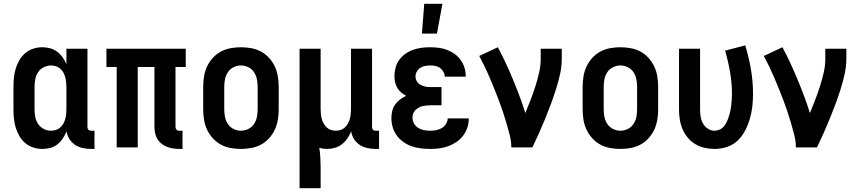

<svg xmlns="http://www.w3.org/2000/svg" viewBox="-20 -777 4540 1012"><path d="M203 8Q179 8 155.5 0.5Q132 -7 113.5 -22.5Q95 -38 82.5 -59.5Q70 -81 63 -104Q56 -127 53.5 -151.5Q51 -176 51 -200V-320Q51 -344 53.5 -368.5Q56 -393 63 -416Q70 -439 82.5 -460.5Q95 -482 113.5 -497.5Q132 -513 155.5 -520.5Q179 -528 203 -528Q224 -528 244 -522.5Q264 -517 281 -504.5Q298 -492 310 -475Q322 -458 330 -438V-520H441V-108Q441 -104 442 -100Q443 -96 446 -93Q449 -90 453 -89Q457 -88 461 -88H478V8H461Q439 8 417 3.5Q395 -1 376.5 -13Q358 -25 346 -44Q334 -63 331 -85Q323 -65 311 -47Q299 -29 282.5 -16Q266 -3 245 2.5Q224 8 203 8ZM249 -88Q262 -88 274.5 -92Q287 -96 297 -104.5Q307 -113 313.5 -124.5Q320 -136 323.5 -148.5Q327 -161 328.5 -174Q330 -187 330 -200V-320Q330 -333 328.5 -346Q327 -359 323.5 -371.5Q320 -384 313.5 -395.5Q307 -407 297 -415.5Q287 -424 274.5 -428Q262 -432 249 -432Q229 -432 210.5 -422.5Q192 -413 181 -396.5Q170 -380 166 -360Q162 -340 162 -320V-200Q162 -180 166 -160Q170 -140 181 -123.5Q192 -107 210.5 -97.5Q229 -88 249 -88Z M925 8Q909 8 892.5 5.5Q876 3 860.5 -3Q845 -9 831.5 -19.5Q818 -30 809.5 -44.5Q801 -59 797.5 -75.5Q794 -92 794 -108V-424H706V0H595V-424H541V-520H959V-424H905V-108Q905 -104 906.5 -100Q908 -96 910.5 -93Q913 -90 917 -89Q921 -88 925 -88H942V8Z M1250 8Q1223 8 1195.5 3Q1168 -2 1144 -15Q1120 -28 1101.5 -48.5Q1083 -69 1071.5 -93.5Q1060 -118 1055.5 -145.5Q1051 -173 1051 -200V-320Q1051 -347 1055.5 -374.5Q1060 -402 1071.5 -426.5Q1083 -451 1101.5 -471.5Q1120 -492 1144 -505Q1168 -518 1195.5 -523Q1223 -528 1250 -528Q1277 -528 1304.5 -523Q1332 -518 1356 -505Q1380 -492 1398.5 -471.5Q1417 -451 1428.5 -426.5Q1440 -402 1444.5 -374.5Q1449 -347 1449 -320V-200Q1449 -173 1444.5 -145.5Q1440 -118 1428.5 -93.5Q1417 -69 1398.5 -48.5Q1380 -28 1356 -15Q1332 -2 1304.5 3Q1277 8 1250 8ZM1250 -88Q1270 -88 1288.5 -97Q1307 -106 1318.5 -123Q1330 -140 1334 -160Q1338 -180 1338 -200V-320Q1338 -340 1334 -360Q1330 -380 1318.5 -397Q1307 -414 1288.5 -423Q1270 -432 1250 -432Q1230 -432 1211.5 -423Q1193 -414 1181.5 -397Q1170 -380 1166 -360Q1162 -340 1162 -320V-200Q1162 -180 1166 -160Q1170 -140 1181.5 -123Q1193 -106 1211.5 -97Q1230 -88 1250 -88Z M1559 215V-520H1670V-200Q1670 -187 1671.5 -174Q1673 -161 1676.5 -148.5Q1680 -136 1686.5 -125Q1693 -114 1702.5 -105Q1712 -96 1724.5 -92Q1737 -88 1750 -88Q1763 -88 1775.5 -92Q1788 -96 1797.5 -105Q1807 -114 1813.5 -125Q1820 -136 1823.5 -148.5Q1827 -161 1828.5 -174Q1830 -187 1830 -200V-520H1941V-108Q1941 -104 1942 -100Q1943 -96 1946 -93Q1949 -90 1953 -89Q1957 -88 1961 -88H1978V8H1961Q1939 8 1917 3.5Q1895 -1 1876.5 -13Q1858 -25 1846 -44Q1834 -63 1831 -85Q1823 -65 1811 -47.5Q1799 -30 1782.5 -17Q1766 -4 1745.5 2Q1725 8 1704 8Q1694 8 1683.5 6.5Q1673 5 1663 2Q1667 28 1668.5 54.5Q1670 81 1670 107V215Z M2204 -600 2216 -757H2312L2283 -600ZM2248 8Q2223 8 2198.5 5Q2174 2 2150.5 -6Q2127 -14 2106.5 -28.5Q2086 -43 2071.5 -62.5Q2057 -82 2050 -106Q2043 -130 2043 -155Q2043 -174 2047.5 -192.5Q2052 -211 2063 -226.5Q2074 -242 2089 -253Q2104 -264 2121 -272Q2107 -279 2094.5 -289.5Q2082 -300 2074 -314Q2066 -328 2062.5 -343.5Q2059 -359 2059 -375Q2059 -398 2065 -420.5Q2071 -443 2084.5 -461.5Q2098 -480 2117 -493.5Q2136 -507 2157.5 -514.5Q2179 -522 2201.5 -525Q2224 -528 2247 -528Q2270 -528 2293 -525Q2316 -522 2337 -514Q2358 -506 2376.5 -492.5Q2395 -479 2408.5 -460Q2422 -441 2428.5 -419Q2435 -397 2435 -374V-373H2324Q2324 -387 2317 -399Q2310 -411 2299 -419Q2288 -427 2274.5 -429.5Q2261 -432 2247 -432Q2234 -432 2220.5 -429.5Q2207 -427 2195.5 -419.5Q2184 -412 2177 -400Q2170 -388 2170 -374Q2170 -360 2177.5 -348Q2185 -336 2197 -329.5Q2209 -323 2222.5 -320.5Q2236 -318 2250 -318H2307V-222H2250Q2239 -222 2228 -221Q2217 -220 2206.5 -217.5Q2196 -215 2186.5 -209.5Q2177 -204 2169 -196Q2161 -188 2157.5 -177.5Q2154 -167 2154 -156Q2154 -140 2162.5 -125.5Q2171 -111 2185 -102.5Q2199 -94 2215 -91Q2231 -88 2248 -88Q2263 -88 2279 -91Q2295 -94 2308.5 -102Q2322 -110 2330.5 -123.5Q2339 -137 2340 -153H2451Q2451 -129 2443.5 -105.5Q2436 -82 2421.5 -62.5Q2407 -43 2386.5 -29Q2366 -15 2343 -6.5Q2320 2 2296 5Q2272 8 2248 8Z M2675 0Q2675 -32 2667 -63.5Q2659 -95 2650 -126Q2641 -157 2631 -187Q2621 -217 2609.5 -247.5Q2598 -278 2586 -307.5Q2574 -337 2561.5 -366.5Q2549 -396 2535 -425Q2521 -454 2506 -482L2604 -528Q2626 -487 2646 -444Q2666 -401 2684 -357.5Q2702 -314 2718.5 -270Q2735 -226 2749 -181Q2763 -215 2776.5 -250Q2790 -285 2801.5 -321Q2813 -357 2821.5 -393.5Q2830 -430 2830 -468V-520H2941V-468Q2941 -427 2932 -386.5Q2923 -346 2910.5 -306.5Q2898 -267 2883.5 -228Q2869 -189 2853.5 -151Q2838 -113 2821 -75Q2804 -37 2786 0Z M3250 8Q3223 8 3195.5 3Q3168 -2 3144 -15Q3120 -28 3101.5 -48.5Q3083 -69 3071.5 -93.5Q3060 -118 3055.5 -145.5Q3051 -173 3051 -200V-320Q3051 -347 3055.5 -374.5Q3060 -402 3071.5 -426.5Q3083 -451 3101.5 -471.5Q3120 -492 3144 -505Q3168 -518 3195.5 -523Q3223 -528 3250 -528Q3277 -528 3304.5 -523Q3332 -518 3356 -505Q3380 -492 3398.5 -471.5Q3417 -451 3428.5 -426.5Q3440 -402 3444.5 -374.5Q3449 -347 3449 -320V-200Q3449 -173 3444.5 -145.5Q3440 -118 3428.5 -93.5Q3417 -69 3398.5 -48.5Q3380 -28 3356 -15Q3332 -2 3304.5 3Q3277 8 3250 8ZM3250 -88Q3270 -88 3288.5 -97Q3307 -106 3318.5 -123Q3330 -140 3334 -160Q3338 -180 3338 -200V-320Q3338 -340 3334 -360Q3330 -380 3318.5 -397Q3307 -414 3288.5 -423Q3270 -432 3250 -432Q3230 -432 3211.5 -423Q3193 -414 3181.5 -397Q3170 -380 3166 -360Q3162 -340 3162 -320V-200Q3162 -180 3166 -160Q3170 -140 3181.5 -123Q3193 -106 3211.5 -97Q3230 -88 3250 -88Z M3746 8Q3719 8 3693 2Q3667 -4 3644.5 -17.5Q3622 -31 3605 -51.5Q3588 -72 3577.5 -96.5Q3567 -121 3563 -147.5Q3559 -174 3559 -200V-520H3670V-200Q3670 -181 3673 -162Q3676 -143 3685 -126.5Q3694 -110 3710.5 -99Q3727 -88 3745 -88Q3760 -88 3774 -94.5Q3788 -101 3797 -112.5Q3806 -124 3812 -137.5Q3818 -151 3822.5 -165.5Q3827 -180 3830 -194.5Q3833 -209 3834.5 -223.5Q3836 -238 3837 -253Q3838 -268 3838 -283Q3838 -340 3828 -397.5Q3818 -455 3802 -510L3908 -538Q3927 -476 3938 -412Q3949 -348 3949 -283Q3949 -250 3945.5 -217Q3942 -184 3932.5 -151.5Q3923 -119 3907.5 -89Q3892 -59 3868 -36Q3844 -13 3811.5 -2.5Q3779 8 3746 8Z M4175 0Q4175 -32 4167 -63.5Q4159 -95 4150 -126Q4141 -157 4131 -187Q4121 -217 4109.5 -247.5Q4098 -278 4086 -307.5Q4074 -337 4061.5 -366.5Q4049 -396 4035 -425Q4021 -454 4006 -482L4104 -528Q4126 -487 4146 -444Q4166 -401 4184 -357.5Q4202 -314 4218.5 -270Q4235 -226 4249 -181Q4263 -215 4276.5 -250Q4290 -285 4301.5 -321Q4313 -357 4321.5 -393.5Q4330 -430 4330 -468V-520H4441V-468Q4441 -427 4432 -386.5Q4423 -346 4410.5 -306.5Q4398 -267 4383.5 -228Q4369 -189 4353.5 -151Q4338 -113 4321 -75Q4304 -37 4286 0Z"/></svg>

Font: Iosevka SS18
Style: Bold
Weight: 700
Monospace: yes
Designer: Belleve Invis
Foundry: Belleve Invis
Version: Version 25.1.1; ttfautohint (v1.8.4)